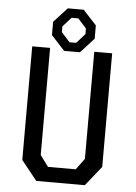

<svg xmlns="http://www.w3.org/2000/svg" viewBox="-62 -1001 744 1048"><g transform="rotate(5 310.0 -477.0)"><path d="M177 0H443L529 -107.5V-730H431V-143L386 -82H234L189 -143V-730H91V-107.5ZM266.5 -720.5H353.5L427 -801V-874L353.5 -953.5H266.5L193 -873.5V-800.5ZM245.5 -821.5V-852.5L291.5 -904H328.5L374.5 -852.5V-821.5L328.5 -770H291.5Z"/></g></svg>

Font: Monaspace Krypton
Style: Regular
Weight: 400
Designer: Riley Cran & the Lettermatic Team
Foundry: Lettermatic
Version: Version 1.200 (Monaspace Krypton)